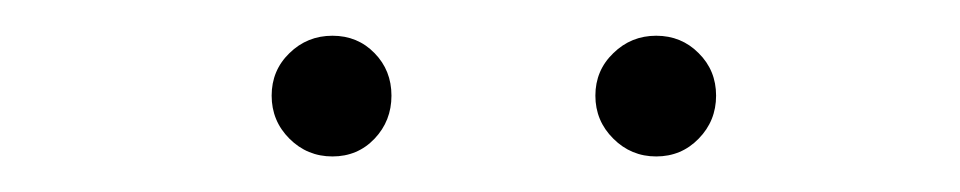

<svg xmlns="http://www.w3.org/2000/svg" viewBox="-20 -691 540 108"><path d="M142.8 -613Q132.8 -623 132.8 -637.2Q132.8 -651.4 142.8 -661.1Q152.8 -670.9 167 -670.9Q181.2 -670.9 190.7 -661.1Q200.2 -651.4 200.2 -637.2Q200.2 -623 190.7 -613Q181.2 -603 167 -603Q152.8 -603 142.8 -613ZM325 -613Q314.9 -623 314.9 -637.2Q314.9 -651.4 325 -661.1Q335 -670.9 349.1 -670.9Q363.3 -670.9 373 -661.1Q382.8 -651.4 382.8 -637.2Q382.8 -623 373 -613Q363.3 -603 349.1 -603Q335 -603 325 -613Z"/></svg>

Font: Quicksand
Style: Light
Weight: 300
Designer: Andrew Paglinawan
Foundry: Andrew Paglinawan
Version: 1.002